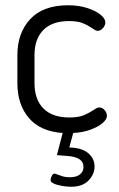

<svg xmlns="http://www.w3.org/2000/svg" viewBox="-20 -499 451 729"><path d="M258 6 243 61Q291 62 315 82.7Q339 103.4 339 132.7Q339 163 316 186.5Q293 210 250.5 210Q225 210 198.5 203.1Q172 196.1 172 184.4Q172 178 176.5 169Q181 160 188 160Q189 160 199 164Q209 168 219.5 171Q230 174 244.3 174Q271 174 284 162.9Q297 151.8 297 135.5Q297 115.2 281 105.1Q265 95 234 93L196 90L218 6Q133 0 89.5 -51.1Q46 -102.2 46 -183V-290Q46 -373.8 94.8 -426.4Q143.5 -479 239 -479Q278.9 -479 311.4 -468.5Q344 -458 362 -443Q380 -428 380 -413.7Q380 -403 371 -392.5Q362 -382 351 -382Q343 -382 330 -392Q312 -404 293 -411.5Q274 -419 241.7 -419Q178 -419 144.5 -385Q111 -351 111 -290.1V-183.3Q111 -121.4 144.7 -87.2Q178.4 -53 243 -53Q276.2 -53 295.6 -60.5Q315 -68 334.8 -81.2Q341 -85 346 -88Q351 -91 356.4 -91Q368.5 -91 377.2 -81Q386 -71 386 -59Q386 -46.4 370 -32.2Q354 -18 324.5 -7Q295 4 258 6Z"/></svg>

Font: Dosis
Style: Regular
Weight: 400
Designer: Edgar Tolentino, Pablo Impallari, Igino Marini
Foundry: Edgar Tolentino, Pablo Impallari, Igino Marini
Version: Version 1.007;Glyphs 3.1.1 (3134)